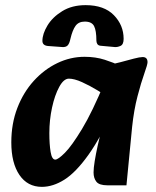

<svg xmlns="http://www.w3.org/2000/svg" viewBox="-20 -711 606 747"><path d="M143 16Q87 16 55.5 -30.5Q24 -77 24 -157Q24 -230 47.5 -291Q71 -352 111.5 -396.5Q152 -441 203 -465.5Q254 -490 309 -490Q352 -490 387.5 -478.5Q423 -467 448 -455L419 -321Q393 -339 361 -358.5Q329 -378 299 -391.5Q269 -405 248 -405Q228 -405 210.5 -373Q193 -341 182.5 -292.5Q172 -244 172 -193Q172 -149 177 -119.5Q182 -90 195 -90Q206 -90 232.5 -116.5Q259 -143 299 -209Q339 -275 388 -393L427 -297Q373 -177 324 -108.5Q275 -40 230.5 -12Q186 16 143 16ZM398 10Q366 10 355 -4Q344 -18 344 -40Q344 -57 348.5 -84.5Q353 -112 360 -144Q367 -176 375 -204L397 -279L363 -305L387 -456Q419 -461 448.5 -469Q478 -477 501 -483Q524 -489 535 -489Q554 -489 554 -469Q554 -460 541.5 -425Q529 -390 515 -336.5Q501 -283 494 -217L472 10ZM313 -691Q385 -691 423 -652Q461 -613 461 -560Q461 -538 449 -532.5Q437 -527 426 -528L371 -533Q362 -534 358.5 -540Q355 -546 355 -553Q355 -592 346 -609.5Q337 -627 310 -627Q286 -627 274 -610.5Q262 -594 254 -560Q250 -541 243 -534Q236 -527 222 -528L167 -532Q156 -533 150.5 -538Q145 -543 145 -552Q145 -579 164.5 -611.5Q184 -644 222 -667.5Q260 -691 313 -691Z"/></svg>

Font: Alkatra
Style: Regular
Weight: 400
Designer: Suman Bhandary
Version: Version 1.100;gftools[0.9.22]